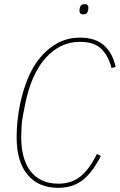

<svg xmlns="http://www.w3.org/2000/svg" viewBox="-20 -891 577 923"><path d="M260 12Q165 12 112.5 -51Q60 -114 60 -230Q60 -269 64 -309Q68 -349 76 -388Q89 -452 112.5 -510.5Q136 -569 172 -613Q208 -657 256 -683.5Q304 -710 365 -710Q439 -710 480.5 -672.5Q522 -635 536 -569L516 -564Q502 -621 467.5 -655.5Q433 -690 364 -690Q316 -690 274.5 -670Q233 -650 199 -612Q165 -574 140.5 -519Q116 -464 102 -395L91 -340Q85 -308 83.5 -279.5Q82 -251 82 -230Q82 -180 93 -139Q104 -98 126 -69Q148 -40 181.5 -24Q215 -8 260 -8Q324 -8 367 -43Q410 -78 446 -151L465 -141Q422 -58 374.5 -23Q327 12 260 12ZM380 -822Q369 -822 365.5 -827.5Q362 -833 362 -839Q362 -846 364 -854Q366 -862 371 -866.5Q376 -871 387 -871Q398 -871 401.5 -865.5Q405 -860 405 -854Q405 -847 403 -839Q401 -831 396 -826.5Q391 -822 380 -822Z"/></svg>

Font: IBM Plex Sans Cond Thin
Style: Italic
Weight: 100
Width: 3
Italic angle: -11°
Designer: Mike Abbink, Paul van der Laan, Pieter van Rosmalen
Foundry: Bold Monday
Version: Version 1.3